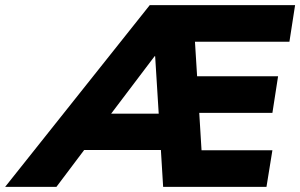

<svg xmlns="http://www.w3.org/2000/svg" viewBox="-119 -725 1165 745"><path d="M-99 0 462 -705H1026L1004 -563H580L635 -603L649 -378L594 -429H960L938 -287H603L651 -338L666 -93L611 -142H938L915 0H514L502 -197L550 -143H169L243 -190L100 0ZM481 -507 279 -240 277 -284H543L500 -233L483 -507Z"/></svg>

Font: Nunito Sans 12pt Black
Style: Italic
Weight: 900
Italic angle: -9°
Designer: Vernon Adams
Foundry: Vernon Adams
Version: Version 3.101;gftools[0.9.27]